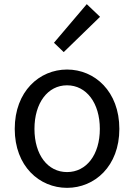

<svg xmlns="http://www.w3.org/2000/svg" viewBox="-20 -892 646 925"><path d="M398 -872 240 -686 287 -641 462 -811ZM303 13C436 13 555 -91 555 -271C555 -452 436 -557 303 -557C170 -557 51 -452 51 -271C51 -91 170 13 303 13ZM303 -63C210 -63 146 -146 146 -271C146 -396 210 -481 303 -481C396 -481 461 -396 461 -271C461 -146 396 -63 303 -63Z"/></svg>

Font: Spoqa Han Sans Neo
Style: Regular
Weight: 400
Designer: [Spoqa Han Sans Neo] Dong-huui Kim ___ Younghwa Kang ___ Yujin Lee ___ [Noto Sans] Ryoko NISHIZUKA ____ (kana & ideograp
Foundry: Spoqa (http://www.spoqa-han-sans.com)
Version: Version 1.100;hotconv 1.0.109;makeotfexe 2.5.65596